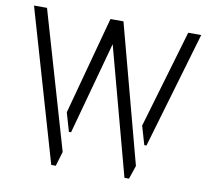

<svg xmlns="http://www.w3.org/2000/svg" viewBox="-78 -787 948 873"><g transform="rotate(10 396.0 -350.0)"><path d="M213 0 10 -700H70L254 -67L234 0ZM551 0 363 -700H423L593 -62L572 0ZM266 -162 241 -248 363 -700H423L276 -162ZM614 -162 589 -248 722 -700H782L624 -162Z"/></g></svg>

Font: Stick No Bills Light
Style: Regular
Weight: 300
Version: Version 2.000